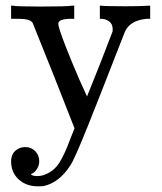

<svg xmlns="http://www.w3.org/2000/svg" viewBox="-20 -451 568 675"><path d="M118 116Q118 130 110 143Q102 156 91 160Q87 162 91 164Q98 168 111 168Q126 168 140 162Q170 150 188 122Q206 94 225 43L242 0L170 -183L95 -370Q88 -385 43 -385H34H19V-431H26Q37 -428 122 -428Q216 -428 233 -431H241V-385H232Q185 -385 185 -368Q185 -354 210 -290Q235 -226 260 -169L286 -112Q286 -113 332 -227L376 -341V-350Q376 -366 364 -375.5Q352 -385 334 -385H331V-431H337Q346 -429 422 -429Q477 -429 503 -431H508V-385H497Q441 -380 422 -345Q420 -343 378 -234.5Q336 -126 289 -8.5Q242 109 227 131Q188 191 134 203Q129 204 113 204Q72 204 45.5 179.5Q19 155 19 116Q19 93 33.5 79.5Q48 66 69 66Q90 66 104 80.5Q118 95 118 116Z"/></svg>

Font: MathJax_Main
Style: Regular
Weight: 400
Version: Version 1.1